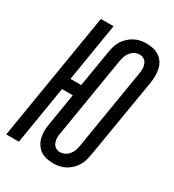

<svg xmlns="http://www.w3.org/2000/svg" viewBox="-186 -846 867 958"><g transform="rotate(30 247.5 -367.5)"><path d="M270 8Q250 8 231 4Q212 0 196.5 -10.5Q181 -21 170.5 -37Q160 -53 155.5 -71.5Q151 -90 151 -110Q151 -130 155 -150L185 -335H123L68 0H-5L116 -735H189L134 -400H196L231 -612Q234 -629 239 -646Q244 -663 253.5 -678Q263 -693 277 -706Q291 -719 307 -727.5Q323 -736 340 -739.5Q357 -743 374 -743Q394 -743 413 -739Q432 -735 448 -724.5Q464 -714 474.5 -698Q485 -682 489 -663.5Q493 -645 493 -625Q493 -605 490 -585L413 -123Q410 -106 405 -89Q400 -72 390.5 -57Q381 -42 367.5 -29Q354 -16 338 -7.5Q322 1 304.5 4.5Q287 8 270 8ZM270 -57Q284 -57 297.5 -63.5Q311 -70 320.5 -81.5Q330 -93 335 -106.5Q340 -120 342 -134L418 -596Q421 -610 420.5 -624Q420 -638 415 -650.5Q410 -663 399 -670.5Q388 -678 374 -678Q360 -678 346.5 -671.5Q333 -665 323.5 -653.5Q314 -642 309.5 -628.5Q305 -615 302 -601L226 -139Q223 -125 223.5 -111Q224 -97 229 -84.5Q234 -72 245 -64.5Q256 -57 270 -57Z"/></g></svg>

Font: Iosevka Oblique
Style: Regular
Weight: 400
Italic angle: -9°
Monospace: yes
Designer: Belleve Invis
Foundry: Belleve Invis
Version: Version 32.5.0; ttfautohint (v1.8.4)